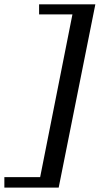

<svg xmlns="http://www.w3.org/2000/svg" viewBox="-61 -728 502 880"><path d="M208 131.8H-41V84H123L271 -662.1H118.2V-708H376Z"/></svg>

Font: Charis SIL Viet
Style: Italic
Weight: 400
Italic angle: -11°
Foundry: SIL International
Version: Version 5.000